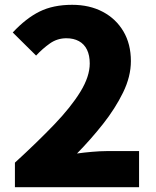

<svg xmlns="http://www.w3.org/2000/svg" viewBox="-20 -778 649 798"><path d="M42 0V-102Q135 -187 205 -260Q275 -333 314 -396.5Q353 -460 353 -514Q353 -548 341.5 -571.5Q330 -595 308 -607Q286 -619 256 -619Q218 -619 187.5 -597.5Q157 -576 130 -547L33 -643Q88 -702 144.5 -730Q201 -758 280 -758Q352 -758 407 -729Q462 -700 493 -647.5Q524 -595 524 -524Q524 -460 491.5 -393.5Q459 -327 408 -262.5Q357 -198 300 -140Q328 -144 362.5 -147Q397 -150 422 -150H558V0Z"/></svg>

Font: Noto Sans KR Thin Black
Style: Regular
Weight: 900
Version: Version 2.004-H2;hotconv 1.0.118;makeotfexe 2.5.65603